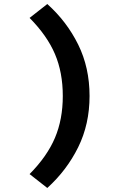

<svg xmlns="http://www.w3.org/2000/svg" viewBox="-20 -755 640 954"><path d="M215 179 127 110Q214 22 253 -70Q292 -162 292 -278Q292 -395 253 -486.5Q214 -578 127 -666L215 -735Q312 -648 368.5 -533.5Q425 -419 425 -278Q425 -138 368.5 -23.5Q312 91 215 179Z"/></svg>

Font: Source Code Pro ExtraLight ExtraBold
Style: Regular
Weight: 800
Monospace: yes
Version: Version 1.018;hotconv 1.0.116;makeotfexe 2.5.65601